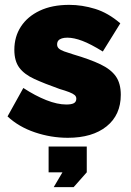

<svg xmlns="http://www.w3.org/2000/svg" viewBox="-20 -557 541 790"><path d="M259 10Q190 10 123.5 -12.5Q57 -35 11 -78L76 -195Q125 -163 170.5 -145Q216 -127 253 -127Q274 -127 284 -132.5Q294 -138 294 -151Q294 -160 287 -166Q280 -172 264.5 -178Q249 -184 225 -191Q163 -213 121.5 -232Q80 -251 59.5 -278.5Q39 -306 39 -352Q39 -406 66 -447.5Q93 -489 143.5 -513Q194 -537 265 -537Q318 -537 371.5 -520.5Q425 -504 475 -461L403 -345Q353 -376 318.5 -389Q284 -402 257 -402Q244 -402 234.5 -399Q225 -396 220 -390Q215 -384 215 -374Q215 -364 222 -357.5Q229 -351 244 -345.5Q259 -340 282 -333Q350 -313 393 -292.5Q436 -272 456.5 -243Q477 -214 477 -167Q477 -84 418.5 -37Q360 10 259 10ZM201 213 237 152H180V46H337V152L283 213Z"/></svg>

Font: Raleway Thin Black
Style: Regular
Weight: 900
Version: Version 4.026